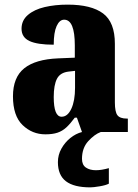

<svg xmlns="http://www.w3.org/2000/svg" viewBox="-20 -570 594 829"><path d="M176 10Q119 10 77.5 -30Q36 -70 36 -154Q36 -236 84.5 -275Q133 -314 231 -318L303 -321V-374Q303 -485 257 -485Q237 -485 224.5 -457.5Q212 -430 212 -377Q141 -377 107 -393Q73 -409 73 -446Q73 -482 100.5 -505.5Q128 -529 173 -539.5Q218 -550 272 -550Q374 -550 425 -512Q476 -474 476 -381V-128Q476 -87 487 -72.5Q498 -58 528 -58H532V0H334L312 -62H303Q283 -35 266 -19.5Q249 -4 228 3Q207 10 176 10ZM246 -66Q272 -66 288 -100.5Q304 -135 304 -191V-264L277 -261Q240 -257 226 -230Q212 -203 212 -151Q212 -66 246 -66ZM370 239Q299 239 264.5 212.5Q230 186 230 130Q230 99 245 72Q260 45 283.5 26Q307 7 334 0H415Q388 10 361 39.5Q334 69 334 116Q334 142 351 153.5Q368 165 394 165Q418 165 450 156V223Q437 230 410 234.5Q383 239 370 239Z"/></svg>

Font: Noto Serif Thai Condensed Black
Style: Regular
Weight: 900
Width: 3
Designer: Monotype Design Team
Foundry: Monotype Imaging Inc.
Version: Version 2.002; ttfautohint (v1.8.4.7-5d5b)